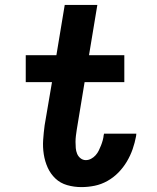

<svg xmlns="http://www.w3.org/2000/svg" viewBox="-20 -755 640 783"><path d="M312 8Q282 8 254 0Q226 -8 206 -27Q186 -46 174.5 -71.5Q163 -97 158.5 -126Q154 -155 156 -184.5Q158 -214 162 -244L192 -420H85V-530H210L244 -735H377L343 -530H487V-420H325L293 -226Q291 -213 289.5 -201Q288 -189 288 -176Q288 -163 289 -151Q290 -139 294.5 -128Q299 -117 308.5 -109.5Q318 -102 330 -102Q341 -102 351.5 -107.5Q362 -113 370 -122Q378 -131 383 -141.5Q388 -152 392 -162Q396 -172 399 -183Q402 -194 403 -205Q404 -206 404 -207.5Q404 -209 404 -210H536Q536 -208 535.5 -205Q535 -202 535 -200Q530 -173 521 -147Q512 -121 497.5 -96.5Q483 -72 463 -51.5Q443 -31 418 -17Q393 -3 366 2.5Q339 8 312 8Z"/></svg>

Font: Iosevka Curly Slab XBdExObl
Style: Regular
Weight: 800
Width: 7
Italic angle: -9°
Monospace: yes
Designer: Belleve Invis
Foundry: Belleve Invis
Version: Version 11.1.0; ttfautohint (v1.8.3)